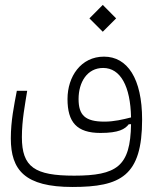

<svg xmlns="http://www.w3.org/2000/svg" viewBox="-20 -556 626 779"><path d="M273.9 202.6C470.2 202.6 556.6 157.7 556.6 -70.8C556.6 -237.8 496.6 -326.2 401.9 -326.2C308.1 -326.2 253.9 -245.1 253.9 -154.3C253.9 -60.1 291.5 -16.6 387.7 -16.6C461.9 -16.6 487.3 -32.2 502.4 -51.8L511.7 -52.2C510.3 33.7 496.1 86.4 459.5 117.2C423.8 147 367.2 156.7 280.8 156.7C121.1 156.7 68.8 122.1 68.8 0.5C68.8 -68.8 81.5 -130.9 90.3 -187.5H48.3C37.1 -128.4 23.9 -65.9 23.9 5.4C23.9 134.3 81.1 202.6 273.9 202.6ZM511.7 -79.6C479 -71.3 442.9 -62.5 403.8 -62.5C324.7 -62.5 298.8 -89.4 298.8 -154.3C298.8 -222.2 333.5 -280.3 398.4 -280.3C468.8 -280.3 509.3 -206.1 511.7 -79.6ZM397 -427.2 451.2 -481.4 397 -536.1 342.8 -481.4Z"/></svg>

Font: Cascadia Code PL ExtraLight
Style: Regular
Weight: 200
Monospace: yes
Designer: Aaron Bell
Foundry: Saja Typeworks
Version: Version 2404.023